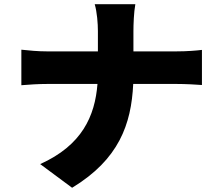

<svg xmlns="http://www.w3.org/2000/svg" viewBox="-20 -821 1040 908"><path d="M611 -578V-673C611 -705 613 -763 620 -801H428C439 -763 443 -709 443 -674V-578H203C160 -578 117 -582 81 -586V-418C118 -421 160 -424 207 -424H441C429 -272 368 -134 170 -45L321 67C542 -67 601 -233 610 -424H812C857 -424 911 -421 935 -419V-585C911 -582 866 -578 813 -578Z"/></svg>

Font: Noto Sans T Chinese Black
Style: Bold
Weight: 900
Designer: Ryoko NISHIZUKA (kana & ideographs); Paul D. Hunt (Latin, Greek & Cyrillic); Wenlong ZHANG (bopomofo); Sandoll Communica
Foundry: Adobe Systems Incorporated
Version: Version 1.000;PS 1;hotconv 1.0.78;makeotf.lib2.5.61930